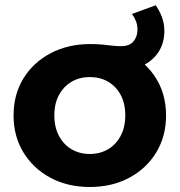

<svg xmlns="http://www.w3.org/2000/svg" viewBox="-20 -716 695 743"><path d="M327.5 7.6Q241.8 7.6 175.4 -28Q109 -63.6 70.7 -126.1Q32.5 -188.6 32.5 -269.2Q32.5 -350.4 70.7 -412.6Q109 -474.7 176.1 -510.1Q243.2 -545.5 329.3 -545.5Q355.5 -545.5 375.2 -543.6Q394.9 -541.7 412.4 -539.5Q429.9 -537.3 448.1 -537.3Q481 -537.3 496.5 -555.7Q512 -574 512 -602Q512 -619.6 505.8 -634.9Q499.6 -650.2 490.6 -662L582.4 -695.5Q597 -675.3 606.5 -650.2Q616 -625.2 616 -596Q616 -549.8 593.6 -515.2Q571.2 -480.5 530.8 -461.6Q490.3 -442.7 436 -442.7Q413.4 -442.7 391.4 -445.3Q369.3 -447.9 348.3 -451.7L448.6 -522.8Q528.6 -492.2 575.6 -425.5Q622.6 -358.8 622.6 -269.2Q622.6 -188.6 584.6 -126.1Q546.6 -63.6 480 -28Q413.3 7.6 327.5 7.6ZM327.5 -120.1Q366.4 -120.1 397.3 -137.9Q428.1 -155.6 446.5 -189.5Q464.8 -223.3 464.8 -269.2Q464.8 -316 446.8 -349.2Q428.7 -382.3 397.9 -400.1Q367 -417.8 327.5 -417.8Q288.7 -417.8 257.8 -400.1Q226.9 -382.3 208.6 -349.2Q190.3 -316 190.3 -269.2Q190.3 -223.3 208.6 -189.5Q226.9 -155.6 257.8 -137.9Q288.7 -120.1 327.5 -120.1Z"/></svg>

Font: Montserrat Thin
Style: Regular
Weight: 100
Designer: Julieta Ulanovsky
Foundry: Julieta Ulanovsky
Version: Version 9.000